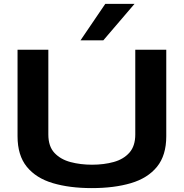

<svg xmlns="http://www.w3.org/2000/svg" viewBox="-20 -955 943 985"><path d="M70 -256V-700H228V-265Q228 -204 259.5 -170.5Q291 -137 342 -123.5Q393 -110 452 -110Q513 -110 563.5 -124Q614 -138 644 -172Q674 -206 674 -265V-700H833V-256Q833 -158 785.5 -99.5Q738 -41 652 -15.5Q566 10 451 10Q337 10 251 -15.5Q165 -41 117.5 -99.5Q70 -158 70 -256ZM393 -748 520 -935H670L510 -748Z"/></svg>

Font: Georama Extended SemiBold
Style: Regular
Weight: 600
Width: 7
Designer: Jean-Baptiste Levee
Foundry: Production Type
Version: Version 1.000